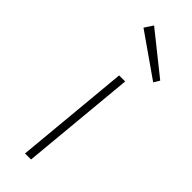

<svg xmlns="http://www.w3.org/2000/svg" viewBox="-237 -722 742 742"><g transform="rotate(45 134.0 -351.0)"><path d="M97 0 141 -470.5H174L130 0ZM253 -544.5 77 -667.5 100 -702.5 267.5 -568.5Z"/></g></svg>

Font: Karla ExtraLight
Style: Italic
Weight: 250
Italic angle: -8°
Designer: Jonathan Pinhorn
Version: Version 2.004;gftools[0.9.33]